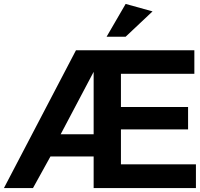

<svg xmlns="http://www.w3.org/2000/svg" viewBox="-27 -958 1018 978"><path d="M-7 0H141L230 -161H450V0H971V-121H589V-299H931V-413H589V-582H963V-702H360ZM282 -274 450 -592V-274ZM516 -771H613L750 -900L613 -938Z"/></svg>

Font: Geom SemiBold
Style: Bold
Weight: 600
Version: Version 1.102